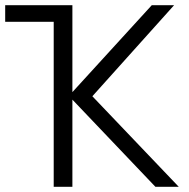

<svg xmlns="http://www.w3.org/2000/svg" viewBox="-20 -720 728 740"><path d="M0 -636H187V0H259V-336L579 0H669L336 -349L651 -700H565L259 -365V-700H0Z"/></svg>

Font: Chess Sans
Style: Regular
Weight: 400
Designer: Wolf Bōese
Foundry: Wolf Bōese
Version: Version 7.223;Glyphs 3.3 (3306)